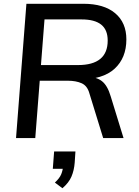

<svg xmlns="http://www.w3.org/2000/svg" viewBox="-20 -732 737 1018"><path d="M167 0H65L120 -712H422Q531 -712 590.5 -662Q650 -612 650 -523Q650 -425 587.5 -367.5Q525 -310 397 -310L441 -325Q490 -325 520 -302Q550 -279 567 -221L635 0H527L454 -237Q443 -277 413 -290.5Q383 -304 339 -304H176L182 -387H393Q472 -387 511.5 -419.5Q551 -452 551 -517Q551 -574 516.5 -601.5Q482 -629 413 -629H216ZM380 71 376 131Q373 171 359 204Q345 237 311 266L271 236Q296 213 304.5 192Q313 171 315 147L340 163H260L267 71Z"/></svg>

Font: Muli SemiBold
Style: Italic
Weight: 600
Italic angle: -4.541°
Designer: Vernon Adams
Foundry: Vernon Adams
Version: Version 2.100; ttfautohint (v1.8.1.43-b0c9)